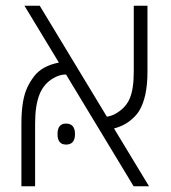

<svg xmlns="http://www.w3.org/2000/svg" viewBox="-20 -650 597 670"><path d="M494.6 -629.9V-399.4Q494.6 -309.6 464.8 -261.7Q452.6 -242.7 430.4 -226.1Q408.2 -209.5 377.9 -201.7L500 0H446.3L210.4 -390.1Q188.5 -390.1 167.5 -377.9Q132.8 -358.4 117.7 -320.1Q102.5 -281.7 102.5 -218.8V0H54.7V-219.2Q54.7 -302.2 75.7 -345.7Q85 -365.2 98.6 -383.3Q127 -420.4 185.5 -431.6L65.4 -629.9H118.7L353 -242.7Q369.1 -245.6 381.8 -252.4Q417.5 -272 432.1 -304.9Q446.8 -337.9 446.8 -399.9V-629.9ZM210.4 -218.8Q241.7 -218.8 241.7 -182.1Q241.7 -145.5 210.4 -145.5Q180.7 -145.5 180.7 -182.1Q180.7 -218.8 210.4 -218.8Z"/></svg>

Font: Open Sans Hebrew Light
Style: Regular
Weight: 300
Foundry: Ascender Corporation, Yanek Iontef
Version: Version 2.001;PS 002.001;hotconv 1.0.70;makeotf.lib2.5.58329